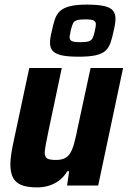

<svg xmlns="http://www.w3.org/2000/svg" viewBox="-20 -805 554 833"><path d="M141 8Q96 8 71 -3Q46 -14 35.5 -36Q25 -58 25 -92Q25 -112 29 -138.5Q33 -165 40 -196L107 -510H248L190 -235Q183 -203 179 -180Q175 -157 174 -145Q174 -130 179 -123Q184 -116 195 -113.5Q206 -111 222 -111Q246 -111 261 -118.5Q276 -126 285.5 -142Q295 -158 302.5 -186Q310 -214 318 -255L373 -510H514L406 0H271L280 -62H272Q257 -37 236 -21.5Q215 -6 191 1Q167 8 141 8ZM321 -559Q272 -559 245.5 -565.5Q219 -572 208 -585Q197 -598 197 -619Q197 -630 199 -643Q201 -656 205 -671Q211 -701 218.5 -722.5Q226 -744 241 -757.5Q256 -771 283.5 -778Q311 -785 356 -785Q406 -785 433 -778.5Q460 -772 470.5 -758.5Q481 -745 481 -723Q481 -713 479 -700Q477 -687 473 -671Q467 -641 459.5 -619.5Q452 -598 437 -584.5Q422 -571 394.5 -565Q367 -559 321 -559ZM329 -622Q354 -622 365.5 -626Q377 -630 382 -640Q387 -650 391 -669Q393 -678 394.5 -686Q396 -694 396 -700Q396 -711 386.5 -716Q377 -721 349 -721Q325 -721 313 -717Q301 -713 296.5 -703Q292 -693 287 -674Q286 -665 284 -657Q282 -649 282 -644Q282 -631 292 -626.5Q302 -622 329 -622Z"/></svg>

Font: Saira SemiCondensed
Style: Bold Italic
Weight: 700
Width: 4
Italic angle: -12°
Designer: Hector Gatti with collaboration of the Omnibus-Type team
Foundry: Omnibus-Type
Version: Version 1.101